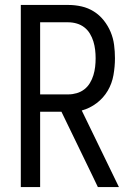

<svg xmlns="http://www.w3.org/2000/svg" viewBox="-20 -755 540 775"><path d="M64 0V-735H256Q283 -735 309.5 -729Q336 -723 359 -708.5Q382 -694 399 -672.5Q416 -651 426.5 -626Q437 -601 440.5 -574Q444 -547 444 -520Q444 -486 438 -452Q432 -418 415 -389Q398 -360 370.5 -339Q343 -318 310 -309L460 0H375L353 -46L228 -304H142V0ZM256 -374Q273 -374 290 -379Q307 -384 320.5 -394.5Q334 -405 343 -420Q352 -435 357 -451.5Q362 -468 364 -485Q366 -502 366 -520Q366 -537 364 -554Q362 -571 357 -587.5Q352 -604 343 -619Q334 -634 320.5 -644.5Q307 -655 290 -660Q273 -665 256 -665H142V-374Z"/></svg>

Font: Iosevka Algr
Style: Regular
Weight: 400
Monospace: yes
Designer: Belleve Invis
Foundry: Belleve Invis
Version: Version 26.0.2; ttfautohint (v1.8.3)